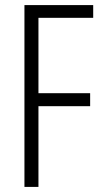

<svg xmlns="http://www.w3.org/2000/svg" viewBox="-20 -734 406 754"><path d="M131 0H76V-714H346V-664H131V-368H334V-317H131Z"/></svg>

Font: Noto Sans Ethiopic ExtraCondensed Light
Style: Regular
Weight: 300
Width: 2
Designer: Monotype Design Team
Foundry: Monotype Imaging Inc.
Version: Version 2.102; ttfautohint (v1.8.4.7-5d5b)